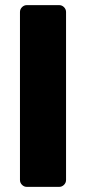

<svg xmlns="http://www.w3.org/2000/svg" viewBox="-20 -730 336 750"><path d="M211 0H85Q74 0 66 -8Q58 -16 58 -27V-683Q58 -694 66 -702Q74 -710 85 -710H211Q222 -710 230 -702Q238 -694 238 -683V-27Q238 -16 230 -8Q222 0 211 0Z"/></svg>

Font: Rubik
Style: Regular
Weight: 700
Designer: Hubert & Fischer
Foundry: Hubert & Fischer
Version: Version 1.100